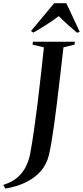

<svg xmlns="http://www.w3.org/2000/svg" viewBox="-111 -998 508 1174"><path d="M-78 155 -91 132.5Q-40 117 -6.5 88.8Q27 60.5 46 23Q65 -14.5 73 -55.5Q85 -119.5 96.5 -199Q108 -278.5 118.8 -366Q129.5 -453.5 139.2 -541.2Q149 -629 157.5 -708.5L88 -725L90.5 -743H347L344.5 -725L277 -708.5Q266 -612 256 -526.2Q246 -440.5 237 -366.8Q228 -293 219.5 -232.8Q211 -172.5 203.2 -126.5Q195.5 -80.5 188 -50Q174.5 7.5 137.5 49.2Q100.5 91 45.2 117.5Q-10 144 -78 155ZM78.5 -808.5 220.5 -978.5H294.5L376.5 -803.5L360.5 -797.5Q331.5 -822 303 -847.5Q274.5 -873 248.5 -899.5Q214 -873.5 176 -849Q138 -824.5 93 -798.5Z"/></svg>

Font: Merriweather 144pt Medium
Style: Italic
Weight: 500
Italic angle: -7.8°
Version: Version 2.101